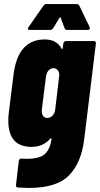

<svg xmlns="http://www.w3.org/2000/svg" viewBox="-20 -720 494 949"><path d="M306 -517H444Q449 -517 452 -513.5Q455 -510 454 -505L396 -30Q382 84 321.5 146.5Q261 209 121 209Q105 209 69 207Q57 206 59 194L73 75Q74 69 78 66Q82 63 87 64L110 65Q176 65 201.5 41.5Q227 18 235 -32Q235 -36 233 -36.5Q231 -37 228 -34Q192 6 136 6Q21 6 21 -124Q21 -145 24 -167L47 -352Q69 -525 201 -525Q260 -525 284 -480Q285 -477 287 -477.5Q289 -478 290 -481L293 -505Q294 -510 297.5 -513.5Q301 -517 306 -517ZM253 -180 272 -339Q273 -342 273 -349Q273 -364 265 -373.5Q257 -383 244 -383Q230 -383 219.5 -371Q209 -359 207 -339L187 -180Q185 -160 192 -148.5Q199 -137 214 -137Q229 -137 240 -149Q251 -161 253 -180ZM118 -578Q118 -582 121 -586L195 -692Q200 -700 210 -700H359Q368 -700 372 -692L423 -586Q424 -584 424 -581Q424 -572 413 -572H311Q302 -572 299 -581L280 -632Q277 -637 274 -632L243 -581Q237 -572 228 -572H127Q118 -572 118 -578Z"/></svg>

Font: Barlow Condensed ExtraBold
Style: Italic
Weight: 800
Width: 3
Italic angle: -7°
Designer: Jeremy Tribby
Foundry: Tribby Type
Version: Version 1.408